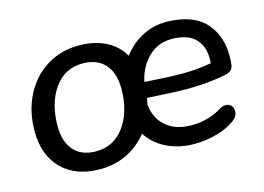

<svg xmlns="http://www.w3.org/2000/svg" viewBox="-74 -631 1065 775"><g transform="rotate(-15 458.0 -244.0)"><path d="M42 -207Q42 -290 75.5 -356Q109 -422 168.5 -459Q228 -496 303 -496Q367 -496 414.5 -472.5Q462 -449 488 -404Q524 -451 574.5 -475.5Q625 -500 687 -496Q787 -490 834 -435.5Q881 -381 881 -299Q881 -275 879 -262Q877 -245 866.5 -237.5Q856 -230 838 -227Q765 -213 679 -213Q628 -213 556 -218L515 -220L510 -194Q515 -136 555 -101.5Q595 -67 660 -67Q733 -67 788 -102Q800 -110 814 -110Q828 -110 836.5 -100.5Q845 -91 845 -77Q845 -55 823 -39Q791 -16 745 -3.5Q699 9 655 9Q589 9 538 -16Q487 -41 458 -86Q422 -40 371 -15.5Q320 9 259 9Q158 9 100 -49Q42 -107 42 -207ZM425 -283Q425 -350 392 -386Q359 -422 300 -422Q224 -422 180.5 -360Q137 -298 137 -204Q137 -137 169.5 -101Q202 -65 261 -65Q337 -65 381 -127Q425 -189 425 -283ZM557 -283Q625 -278 676 -278Q742 -278 800 -289Q801 -296 801 -308Q801 -358 773 -389Q745 -420 686 -424Q620 -428 577.5 -388Q535 -348 522 -287V-285Z"/></g></svg>

Font: SN Pro
Style: Italic
Weight: 400
Italic angle: -9°
Designer: Tobias Whetton
Foundry: Supernotes
Version: Version 1.003